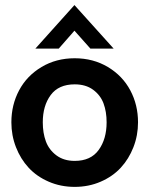

<svg xmlns="http://www.w3.org/2000/svg" viewBox="-20 -728 591 758"><path d="M119.6 -536.1 273.9 -708 428.7 -536.1H336.9L273.9 -606.9L211.9 -536.1ZM24.9 -245.1Q24.9 -314 55.4 -371.3Q85.9 -428.7 143.8 -463.4Q201.7 -498 274.9 -498Q348.1 -498 406 -463.4Q463.9 -428.7 494.4 -371.3Q524.9 -314 524.9 -245.1Q524.9 -193.4 506.8 -147Q488.8 -100.6 456.8 -65.9Q424.8 -31.2 377.4 -10.7Q330.1 9.8 274.9 9.8Q219.7 9.8 172.4 -10.7Q125 -31.2 93 -65.9Q61 -100.6 43 -147Q24.9 -193.4 24.9 -245.1ZM274.9 -92.8Q338.4 -92.8 369.6 -136Q400.9 -179.2 400.9 -245.1Q400.9 -287.1 388.7 -319.8Q376.5 -352.5 347.4 -373.8Q318.4 -395 274.9 -395Q211.4 -395 180.2 -352.8Q148.9 -310.5 148.9 -245.1Q148.9 -203.1 161.1 -169.9Q173.3 -136.7 202.6 -114.7Q231.9 -92.8 274.9 -92.8Z"/></svg>

Font: HK Grotesk Legacy
Style: Bold
Weight: 700
Designer: Alfredo Marco Pradil
Foundry: Hanken Design Co.
Version: Version 2.022;PS 002.022;hotconv 1.0.88;makeotf.lib2.5.64775